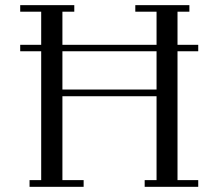

<svg xmlns="http://www.w3.org/2000/svg" viewBox="-20 -722 842 742"><path d="M58.1 -523.9V-548.8H139.2V-676.8H58.1V-702.1H267.1V-676.8H221.2V-548.8H585V-676.8H502.9V-702.1H711.9V-676.8H666V-548.8H746.1V-523.9H666V-25.9H746.1V0H539.1V-25.9H585V-350.1H221.2V-25.9H303.2V0H94.2V-25.9H139.2V-523.9ZM221.2 -376H585V-523.9H221.2Z"/></svg>

Font: Dehuti
Style: Book
Weight: 400
Version: Version 1.2